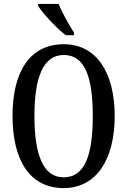

<svg xmlns="http://www.w3.org/2000/svg" viewBox="-20 -951 651 981"><path d="M316 -771H358V-784C335 -822 296 -886 280 -931H175V-921C195 -886 269 -807 316 -771ZM305 10C473 10 566 -137 566 -358C566 -580 473 -725 306 -725C129 -725 44 -580 44 -359C44 -137 129 10 305 10ZM305 -45C200 -45 156 -161 156 -358C156 -555 200 -670 306 -670C415 -670 454 -555 454 -358C454 -161 415 -45 305 -45Z"/></svg>

Font: Noto Serif Ethiopic ExtraCondensed Medium
Style: Regular
Weight: 500
Width: 2
Designer: Monotype Design Team
Foundry: Monotype Imaging Inc.
Version: Version 2.102